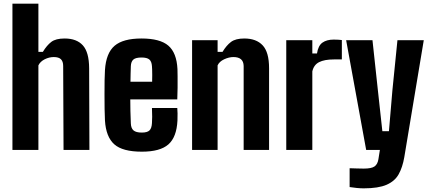

<svg xmlns="http://www.w3.org/2000/svg" viewBox="-20 -820 2352 1050"><path d="M48 0V-800H190V-536.5H214.5Q236 -572 260.5 -590.8Q285 -609.5 333.5 -609.5Q399 -609.5 433 -572Q467 -534.5 467.5 -447L469 0H327.5L325.5 -459Q325.5 -484 313.2 -496Q301 -508 274 -508Q249 -508 224.5 -495.8Q200 -483.5 190 -462.5V0Z M756 9.5Q650 9.5 604.8 -31Q559.5 -71.5 554 -161Q552.5 -186.5 552 -224.5Q551.5 -262.5 551.5 -304Q551.5 -345.5 552 -381.2Q552.5 -417 554 -437Q560 -530 606.8 -569.8Q653.5 -609.5 754 -609.5Q855 -609.5 900.5 -570.5Q946 -531.5 950.5 -442.5Q951 -430.5 951.2 -402.2Q951.5 -374 951.2 -340Q951 -306 949.5 -276.5H692.5Q692.5 -245.5 693.2 -213.2Q694 -181 695.5 -145.5Q696.5 -118.5 710.2 -106.8Q724 -95 755.5 -95Q785.5 -95 797.5 -106.8Q809.5 -118.5 811 -146.5Q812 -161.5 812.2 -181.2Q812.5 -201 811 -229.5H949.5Q950.5 -222 951 -199.8Q951.5 -177.5 950.5 -161Q946 -70 900.8 -30.2Q855.5 9.5 756 9.5ZM693.5 -373H812Q812.5 -392 812.5 -409.5Q812.5 -427 812 -440Q811.5 -453 811 -458Q809.5 -483.5 796.8 -494.5Q784 -505.5 754 -505.5Q722 -505.5 709.2 -494.2Q696.5 -483 695.5 -458Q695 -436 694.2 -414.8Q693.5 -393.5 693.5 -373Z M1030.5 0V-600H1170V-536.5H1197Q1218.5 -572 1243.5 -590.8Q1268.5 -609.5 1316 -609.5Q1381.5 -609.5 1416.5 -572Q1451.5 -534.5 1451.5 -447V0H1312.5V-459Q1312 -484 1297.8 -496Q1283.5 -508 1256.5 -508Q1232.5 -508 1206 -495.8Q1179.5 -483.5 1170 -462.5V0Z M1545.5 0V-600H1688V-527.5H1713.5Q1720 -570.5 1743.5 -587Q1767 -603.5 1804.5 -603.5Q1817 -603.5 1829.5 -602.8Q1842 -602 1849.5 -601V-495H1806Q1754.5 -495 1725.2 -480.2Q1696 -465.5 1688 -429.5V0Z M1969 210Q1951.5 210 1931.2 208Q1911 206 1892 203V100Q1906.5 100.5 1930 101.2Q1953.5 102 1969 102Q2011.5 102 2028.2 90.2Q2045 78.5 2049.5 50.5L2057.5 0H1982.5L1873 -600H2017L2046.5 -326.5L2071 -102.5H2107L2126 -326.5L2153.5 -600H2297.5L2191 39.5Q2181.5 95 2160.2 133Q2139 171 2094 190.5Q2049 210 1969 210Z"/></svg>

Font: Big Shoulders Thin ExtraBold
Style: Regular
Weight: 800
Version: Version 2.002